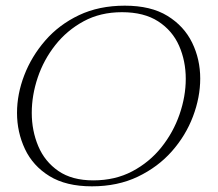

<svg xmlns="http://www.w3.org/2000/svg" viewBox="-20 -636 770 677"><path d="M304 21Q213 21 154.5 -15Q96 -51 68 -110.5Q40 -170 40 -238Q40 -304 65.5 -370.5Q91 -437 139.5 -493Q188 -549 258.5 -582.5Q329 -616 420 -616Q512 -616 570.5 -580Q629 -544 657.5 -485.5Q686 -427 686 -359Q686 -293 660.5 -225.5Q635 -158 586 -102.5Q537 -47 466 -13Q395 21 304 21ZM309 0Q386 0 446.5 -32Q507 -64 549 -116.5Q591 -169 613 -232.5Q635 -296 635 -358Q635 -421 611.5 -474.5Q588 -528 538 -560.5Q488 -593 410 -593Q334 -593 275 -561Q216 -529 175 -477Q134 -425 113 -362.5Q92 -300 92 -238Q92 -175 115 -120.5Q138 -66 186 -33Q234 0 309 0Z"/></svg>

Font: Moon Dance
Style: Regular
Weight: 400
Designer: Robert E. Leuschke
Foundry: Robert E. Leuschke
Version: Version 1.010; ttfautohint (v1.8.3)